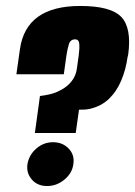

<svg xmlns="http://www.w3.org/2000/svg" viewBox="-20 -613 454 644"><path d="M97 -167 114 -291Q131 -293 148 -297Q165 -301 178 -308Q195 -316 207.5 -327Q220 -338 228 -352.5Q236 -367 238 -384L244 -427Q247 -449 246 -465Q245 -481 232 -481Q216 -481 211 -464.5Q206 -448 203 -428L194 -364H35L47 -449Q68 -593 249 -593Q352 -593 387 -556Q422 -519 410 -430L408 -422Q402 -379 386.5 -342.5Q371 -306 345.5 -281.5Q320 -257 282 -248Q273 -246 264.5 -245.5Q256 -245 245 -245L234 -167ZM138 11Q106 11 87 -10.5Q68 -32 72 -62Q77 -93 101.5 -114.5Q126 -136 158 -136Q190 -136 210.5 -114.5Q231 -93 226 -62Q222 -32 196 -10.5Q170 11 138 11Z"/></svg>

Font: Alumni Sans Black
Style: Italic
Weight: 900
Italic angle: -8°
Version: Version 1.016